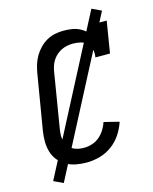

<svg xmlns="http://www.w3.org/2000/svg" viewBox="-132 -909 864 1081"><g transform="rotate(-15 300.0 -368.0)"><path d="M258 8Q227 8 197 2.5Q167 -3 141.5 -17.5Q116 -32 97 -54.5Q78 -77 69.5 -105.5Q61 -134 60.5 -165Q60 -196 65 -227L119 -550Q123 -574 130.5 -598.5Q138 -623 151 -645.5Q164 -668 183 -687.5Q202 -707 225 -720Q248 -733 273 -738Q298 -743 322 -743Q347 -743 370.5 -739.5Q394 -736 414.5 -726Q435 -716 451 -700.5Q467 -685 477 -665L488 -735H573L543 -551H458Q462 -574 457.5 -596Q453 -618 438 -633Q423 -648 401 -653.5Q379 -659 356 -659Q340 -659 323 -656Q306 -653 290 -645.5Q274 -638 260.5 -626.5Q247 -615 237 -600Q227 -585 221.5 -569Q216 -553 213 -536L160 -214Q157 -196 156.5 -178Q156 -160 161 -144Q166 -128 175.5 -114Q185 -100 199 -91.5Q213 -83 230.5 -79.5Q248 -76 265 -76Q288 -76 312 -83.5Q336 -91 355 -107Q374 -123 387.5 -144.5Q401 -166 408 -188L496 -166Q484 -129 461.5 -95Q439 -61 406 -37Q373 -13 334.5 -2.5Q296 8 258 8ZM103 86 48 60 507 -822 562 -796Z"/></g></svg>

Font: Iosevka HT Medium Extended
Style: Italic
Weight: 500
Width: 7
Italic angle: -9°
Monospace: yes
Designer: Belleve Invis
Foundry: Belleve Invis
Version: Version 32.3.0; ttfautohint (v1.8.4)